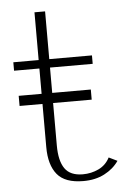

<svg xmlns="http://www.w3.org/2000/svg" viewBox="-52 -740 563 793"><g transform="rotate(-5 229.5 -344.0)"><path d="M262 12Q186 12 153.5 -27.5Q121 -67 121 -141V-320H26V-362H121V-467H16V-502H121V-700H165V-502H342V-467H165V-362H325V-320H165V-144Q165 -80 187.5 -48Q210 -16 262 -16Q297 -16 327.5 -30.5Q358 -45 374 -76L409 -59Q387 -27 349.5 -7.5Q312 12 262 12Z"/></g></svg>

Font: Panamera Light
Style: Regular
Weight: 300
Designer: Bastien Sozeau
Foundry: NBR — Bastien Sozeau
Version: Version 3.002; ttfautohint (v1.8.4.7-5d5b);gftools[0.9.33]